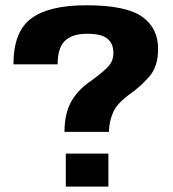

<svg xmlns="http://www.w3.org/2000/svg" viewBox="-20 -700 656 728"><path d="M224.5 -200H393C393.5 -225.5 398.5 -249.5 408.5 -273C418 -296 439.5 -319.5 472 -343C499.5 -362 524 -384.5 546.5 -410C568.5 -435.5 579.5 -470.5 579.5 -514C579.5 -567 559.5 -608 519 -636.5C478.5 -665.5 408 -680 307 -680C213 -680 143.5 -663.5 98.5 -630C53.5 -597 31 -538.5 31 -456H198.5C198.5 -497 207.5 -527 226 -545C244.5 -563 272.5 -572 310 -572C346.5 -572 372 -566 387 -553.5C402 -541.5 410 -523.5 410 -499C410 -477 402 -458.5 386 -443C370 -427.5 350 -411.5 326 -394C293 -372 268 -346 250.5 -315.5C233.5 -285.5 224.5 -247 224.5 -200ZM229.5 -117.5V7.5H391V-117.5Z"/></svg>

Font: Anybody
Style: Bold
Weight: 700
Designer: Tyler Finck
Foundry: Etcetera Type Company
Version: Version 1.110